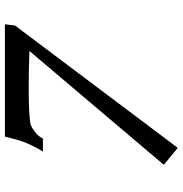

<svg xmlns="http://www.w3.org/2000/svg" viewBox="-1 -557 745 783"><g transform="rotate(-90 371.5 -165.5)"><path d="M206 -518C196 -479 189 -453 184 -441C174 -415 161 -389 145 -363H198C205 -378 217 -391 233 -401C239 -406 246 -410 255 -413C276 -418 327 -421 407 -421C450 -421 500 -420 555 -418L91 130L160 187L659 -477L664 -518Z"/></g></svg>

Font: GFS Pyrsos
Style: Regular
Weight: 400
Designer: George Matthiopoulos
Foundry: George Matthiopoulos
Version: Version 1.0